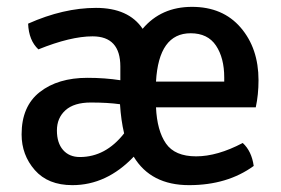

<svg xmlns="http://www.w3.org/2000/svg" viewBox="-20 -527 821 560"><path d="M726 -214H435Q438 -146 464 -108.5Q490 -71 552 -71Q614 -71 688 -110Q714 -86 720 -43Q643 13 531.5 13Q420 13 370 -70Q291 13 191 13Q120 13 81.5 -31Q43 -75 43 -135Q43 -217 96 -258.5Q149 -300 235 -300Q286 -300 331 -293V-333Q331 -421 250 -421Q186 -421 92 -383Q64 -409 62 -458Q165 -504 260 -504Q355 -504 396 -443Q450 -507 540 -507Q630 -507 682 -446.5Q734 -386 734 -293Q734 -251 726 -214ZM213 -69Q288 -69 342 -138Q333 -176 330 -223Q294 -228 245 -228Q196 -228 171 -205.5Q146 -183 146 -146.5Q146 -110 164 -89.5Q182 -69 213 -69ZM536 -430Q443 -430 435 -289H634V-301Q634 -358 610 -394Q586 -430 536 -430Z"/></svg>

Font: Signika
Style: Regular
Weight: 400
Designer: Anna Giedrys
Foundry: Anna Giedrys
Version: Version 1.001